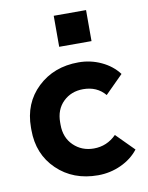

<svg xmlns="http://www.w3.org/2000/svg" viewBox="-83 -783 659 854"><g transform="rotate(-10 246.5 -356.5)"><path d="M219.2 -583V-723.1H365.2V-583ZM291 9.8Q178.7 9.8 106 -60.3Q33.2 -130.4 33.2 -240.2V-251Q33.2 -360.8 106.4 -430.4Q179.7 -500 291 -500Q345.7 -500 393.8 -477.5Q441.9 -455.1 471.2 -416L390.1 -335Q353.5 -378.9 291 -378.9Q236.8 -378.9 200.9 -344Q165 -309.1 165 -251V-240.2Q165 -182.1 201.9 -146.5Q238.8 -110.8 293 -110.8Q352.1 -110.8 395 -153.8L474.1 -74.2Q443.8 -35.2 394.8 -12.7Q345.7 9.8 291 9.8Z"/></g></svg>

Font: SUSE
Style: Bold
Weight: 700
Designer: Rene Bieder
Foundry: SUSE
Version: Version 1.000